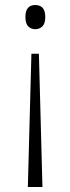

<svg xmlns="http://www.w3.org/2000/svg" viewBox="-20 -561 280 764"><path d="M105 -347.2H134.8L148.9 183.1H90.8ZM81.1 -493.2Q81.1 -541 120.1 -541Q160.2 -541 160.2 -493.2Q160.2 -467.3 148.7 -456.1Q137.2 -444.8 120.1 -444.8Q103.5 -444.8 92.3 -456.1Q81.1 -467.3 81.1 -493.2Z"/></svg>

Font: TypoPRO Open Sans
Style: Regular
Weight: 300
Foundry: Ascender Corporation
Version: Version 1.10